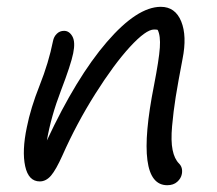

<svg xmlns="http://www.w3.org/2000/svg" viewBox="-20 -526 641 566"><path d="M473.1 20Q375.5 20 434.1 -274.9Q448.7 -350.1 451.2 -385.5Q453.6 -420.9 444.8 -438Q441.9 -439 434.1 -439Q410.2 -439 363 -387.7Q315.9 -336.4 260.7 -249Q205.6 -161.6 164.1 -67.9Q145 -25.4 130.4 -8.3Q115.7 8.8 97.2 8.8Q64 8.8 54.2 -36.1Q44.4 -81.1 59.1 -150.9Q70.3 -207.5 96.9 -274.4Q123.5 -341.3 136.2 -404.8Q138.7 -418 147.5 -426.5Q156.2 -435.1 168.9 -435.1Q184.1 -435.1 193.4 -418.7Q202.6 -402.3 195.8 -369.1Q189 -335.4 159.7 -259Q130.4 -182.6 118.2 -111.8Q205.1 -297.9 294.7 -401.9Q384.3 -505.9 454.1 -505.9Q496.6 -505.9 514.2 -462.9Q531.7 -419.9 518.1 -352.1Q504.9 -283.2 498 -240.5Q491.2 -197.8 487.3 -154.1Q483.4 -110.4 488.8 -84Q494.1 -57.6 507.8 -43.9Q519.5 -32.2 516.1 -13.2Q513.7 0 502.4 10Q491.2 20 473.1 20Z"/></svg>

Font: Shantell Sans Irregular
Style: Italic
Weight: 300
Italic angle: -11.31°
Designer: Stephen Nixon, Anya Danilova, Shantell Martin
Foundry: Arrow Type
Version: Version 1.006;[9816181b4]